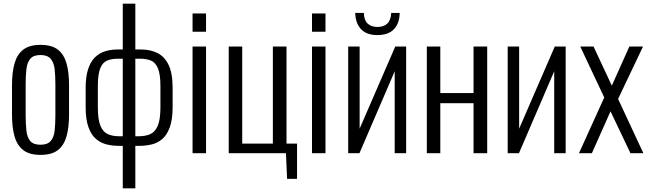

<svg xmlns="http://www.w3.org/2000/svg" viewBox="-20 -830 3520 1040"><path d="M199 9Q140 9 106.5 -16.5Q73 -42 59 -90.5Q45 -139 45 -209V-369Q45 -439 59 -487.5Q73 -536 106.5 -561.5Q140 -587 199 -587Q260 -587 293 -561.5Q326 -536 340 -487.5Q354 -439 354 -369V-209Q354 -139 340 -90.5Q326 -42 293 -16.5Q260 9 199 9ZM199 -46Q237 -46 254.5 -66Q272 -86 276 -122.5Q280 -159 280 -205V-373Q280 -420 276 -455.5Q272 -491 254.5 -511.5Q237 -532 199 -532Q161 -532 144 -511.5Q127 -491 123 -455.5Q119 -420 119 -373V-205Q119 -159 123 -122.5Q127 -86 144 -66Q161 -46 199 -46Z M645 190V-40H623Q590 -40 558.5 -47.5Q527 -55 501 -76.5Q475 -98 459.5 -140Q444 -182 444 -250V-354Q444 -414 457 -454.5Q470 -495 493.5 -518.5Q517 -542 548.5 -552Q580 -562 617 -562H645V-810H713V-562H744Q793 -562 831.5 -543.5Q870 -525 892.5 -480Q915 -435 915 -354V-250Q915 -182 899.5 -140Q884 -98 858.5 -76.5Q833 -55 801 -47.5Q769 -40 736 -40H713V190ZM625 -92H645V-512H618Q585 -512 560.5 -502Q536 -492 523 -460Q510 -428 510 -363V-250Q510 -181 524.5 -147.5Q539 -114 565 -103Q591 -92 625 -92ZM713 -92H732Q767 -92 793 -103Q819 -114 834 -147.5Q849 -181 849 -250V-363Q849 -428 835.5 -460Q822 -492 797.5 -502Q773 -512 739 -512H713Z M1023 0V-578H1096V0ZM1023 -658V-757H1096V-658Z M1535 139 1529 0H1219V-578H1292V-52H1458V-578H1532V-52H1589V139Z M1670 0V-578H1743V0ZM1670 -658V-757H1743V-658Z M1866 0V-578H1928V-133L2121 -578H2180V0H2118V-444L1927 0ZM2024 -640Q1966 -640 1936 -671.5Q1906 -703 1904 -760H1951Q1952 -720 1971.5 -702Q1991 -684 2024 -684Q2058 -684 2077.5 -702Q2097 -720 2099 -760H2145Q2144 -703 2113.5 -671.5Q2083 -640 2024 -640Z M2292 0V-578H2365V-326H2545V-578H2619V0H2545V-271H2365V0Z M2730 0V-578H2792V-133L2985 -578H3044V0H2982V-444L2791 0Z M3116 0 3253 -302 3123 -578H3195L3294 -366L3389 -578H3463L3328 -294L3465 0H3395L3287 -227L3186 0Z"/></svg>

Font: Oswald Light
Style: Regular
Weight: 300
Designer: Vernon Adams
Foundry: Vernon Adams
Version: Version 4.103;gftools[0.9.33.dev8+g029e19f]